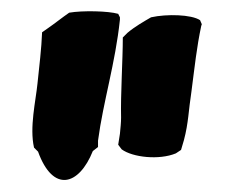

<svg xmlns="http://www.w3.org/2000/svg" viewBox="-20 -777 399 333"><path d="M39 -521 46 -514C72 -442 117 -455 141 -515L150 -522V-533C159 -601 180 -667 188 -743V-747L185 -753C168 -758 123 -759 100 -755C87 -746 76 -737 63 -728L53 -721C52 -693 48 -661 45 -632C42 -602 31 -556 39 -521ZM185 -526 191 -518C210 -504 256 -499 285 -511L294 -517L299 -534C307 -564 307 -586 312 -618C318 -664 321 -694 329 -732L330 -735L327 -742C312 -752 269 -753 242 -747C230 -740 214 -731 201 -720L193 -712C193 -673 189 -613 190 -573C190 -565 189 -555 188 -545Z"/></svg>

Font: Hussar Pisanka
Style: Blk
Weight: 700
Designer: Robert Jablonski
Foundry: Cannot Into Space Fonts
Version: Version 1.070